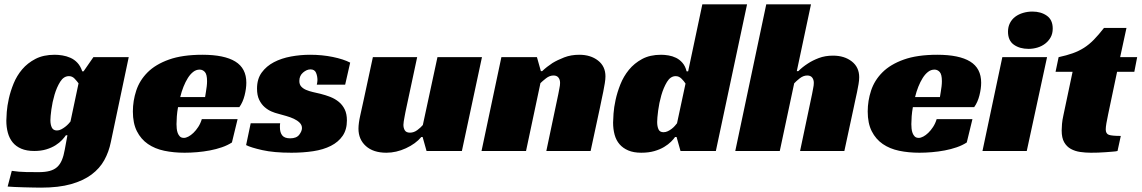

<svg xmlns="http://www.w3.org/2000/svg" viewBox="-20 -692 5232 880"><path d="M408 -430H570L488 -41Q479 4 458 42Q437 80 399.5 108Q362 136 305.5 152Q249 168 168 168Q153 168 132 167.5Q111 167 89 166.5Q67 166 47 165Q27 164 15 163L34 91Q66 96 99.5 96.5Q133 97 157 97Q187 97 207.5 91.5Q228 86 241.5 74Q255 62 263.5 42Q272 22 277 -7L289 -72H282Q276 -63 264.5 -50.5Q253 -38 235 -26.5Q217 -15 192.5 -7.5Q168 0 137 0Q102 0 77.5 -10.5Q53 -21 38 -39.5Q23 -58 16 -83.5Q9 -109 9 -139Q9 -152 11 -179Q13 -206 20.5 -240Q28 -274 42.5 -309.5Q57 -345 81.5 -374Q106 -403 142.5 -422Q179 -441 231 -441Q247 -441 266 -438Q285 -435 303 -427Q321 -419 335 -404Q349 -389 357 -365H363ZM296 -343Q272 -343 256 -317.5Q240 -292 230 -258Q220 -224 215.5 -190.5Q211 -157 211 -141Q211 -121 217.5 -107.5Q224 -94 241 -94Q251 -94 260.5 -99Q270 -104 278.5 -110.5Q287 -117 293.5 -124Q300 -131 303 -135L340 -310Q332 -321 321.5 -332Q311 -343 296 -343Z M796 -201Q792 -179 790.5 -159Q789 -139 789 -123Q789 -114 790 -103Q791 -92 794.5 -82.5Q798 -73 804.5 -66.5Q811 -60 823 -60Q832 -60 843.5 -66Q855 -72 866.5 -83Q878 -94 888.5 -110Q899 -126 905 -146H1069L1043 -39Q1023 -26 997 -17Q971 -8 942 -2.5Q913 3 883 5.5Q853 8 826 8Q776 8 733 -1Q690 -10 658 -32Q626 -54 607.5 -90.5Q589 -127 589 -181Q589 -230 604.5 -277Q620 -324 656.5 -360.5Q693 -397 754.5 -419Q816 -441 908 -441Q1008 -441 1058.5 -410Q1109 -379 1109 -313Q1109 -286 1101 -254.5Q1093 -223 1077 -201ZM929 -320Q929 -351 919 -362Q909 -373 895 -373Q879 -373 865.5 -362.5Q852 -352 841 -334.5Q830 -317 821 -294.5Q812 -272 806 -247H920Q922 -259 924 -272Q926 -283 927.5 -296Q929 -309 929 -320Z M1432 -304Q1433 -309 1434 -314Q1435 -319 1435 -325Q1435 -343 1428.5 -358.5Q1422 -374 1403 -374Q1386 -374 1369 -359.5Q1352 -345 1352 -321Q1352 -305 1360.5 -295.5Q1369 -286 1383 -280Q1397 -274 1414.5 -270Q1432 -266 1449 -262Q1473 -256 1494.5 -247.5Q1516 -239 1533 -225Q1550 -211 1560 -190.5Q1570 -170 1570 -140Q1570 -98 1550.5 -69.5Q1531 -41 1496.5 -23.5Q1462 -6 1415.5 1Q1369 8 1316 8Q1235 8 1182 -4Q1129 -16 1108 -27L1129 -127H1264Q1263 -122 1263 -117.5Q1263 -113 1263 -108Q1263 -85 1273.5 -71.5Q1284 -58 1310 -58Q1339 -58 1351.5 -74.5Q1364 -91 1364 -105Q1364 -119 1353.5 -129.5Q1343 -140 1327 -147.5Q1311 -155 1291.5 -160.5Q1272 -166 1254 -171Q1241 -174 1224.5 -181Q1208 -188 1193 -201Q1178 -214 1168 -234.5Q1158 -255 1158 -286Q1158 -330 1179.5 -359.5Q1201 -389 1235.5 -407Q1270 -425 1313.5 -433Q1357 -441 1401 -441Q1456 -441 1505 -431Q1554 -421 1585 -405L1562 -304Z M1985 -430H2189L2097 0H1935L1917 -64H1911Q1885 -33 1840.5 -12.5Q1796 8 1751 8Q1691 8 1657 -22.5Q1623 -53 1623 -102Q1623 -127 1631.5 -164.5Q1640 -202 1647 -235L1689 -430H1892L1842 -196Q1840 -188 1838 -177Q1836 -166 1834 -155.5Q1832 -145 1830.5 -135.5Q1829 -126 1829 -120Q1829 -105 1835.5 -94.5Q1842 -84 1859 -84Q1877 -84 1893 -96Q1909 -108 1918 -119Z M2465 -366Q2486 -386 2512 -403Q2535 -417 2566 -429Q2597 -441 2635 -441Q2687 -441 2721 -414.5Q2755 -388 2755 -342Q2755 -329 2752 -310.5Q2749 -292 2745 -272Q2741 -252 2736.5 -231.5Q2732 -211 2729 -195L2687 0H2484L2539 -261Q2541 -274 2544 -287.5Q2547 -301 2547 -312Q2547 -327 2539.5 -336.5Q2532 -346 2517 -346Q2499 -346 2482.5 -333Q2466 -320 2457 -311L2391 0H2187L2278 -430H2441L2459 -366Z M3199 -672H3404L3261 0H3099L3081 -64H3074Q3068 -55 3055.5 -42.5Q3043 -30 3024 -18.5Q3005 -7 2979 0.5Q2953 8 2919 8Q2884 8 2859.5 -2.5Q2835 -13 2819.5 -31Q2804 -49 2797 -74.5Q2790 -100 2790 -130Q2790 -143 2792 -171.5Q2794 -200 2801.5 -234.5Q2809 -269 2823.5 -305.5Q2838 -342 2862.5 -372Q2887 -402 2923 -421.5Q2959 -441 3010 -441Q3026 -441 3044 -438Q3062 -435 3078.5 -427Q3095 -419 3108 -404Q3121 -389 3127 -365H3134ZM3077 -343Q3053 -343 3037 -316.5Q3021 -290 3011 -255Q3001 -220 2996.5 -185Q2992 -150 2992 -133Q2992 -113 2998 -99.5Q3004 -86 3021 -86Q3031 -86 3040.5 -90.5Q3050 -95 3058.5 -101.5Q3067 -108 3073 -115Q3079 -122 3083 -127L3122 -309Q3115 -320 3103.5 -331.5Q3092 -343 3077 -343Z M3632 -366H3639Q3658 -385 3683 -401Q3704 -415 3733 -426Q3762 -437 3798 -437Q3850 -437 3884 -410.5Q3918 -384 3918 -338Q3918 -324 3915 -306.5Q3912 -289 3908 -269.5Q3904 -250 3899.5 -230.5Q3895 -211 3892 -195L3850 0H3647L3702 -261Q3704 -274 3707 -287.5Q3710 -301 3710 -312Q3710 -327 3702.5 -336.5Q3695 -346 3680 -346Q3662 -346 3645.5 -333Q3629 -320 3620 -310L3554 0H3350L3492 -672H3697Z M4164 -201Q4160 -179 4158.5 -159Q4157 -139 4157 -123Q4157 -114 4158 -103Q4159 -92 4162.5 -82.5Q4166 -73 4172.5 -66.5Q4179 -60 4191 -60Q4200 -60 4211.5 -66Q4223 -72 4234.5 -83Q4246 -94 4256.5 -110Q4267 -126 4273 -146H4437L4411 -39Q4391 -26 4365 -17Q4339 -8 4310 -2.5Q4281 3 4251 5.5Q4221 8 4194 8Q4144 8 4101 -1Q4058 -10 4026 -32Q3994 -54 3975.5 -90.5Q3957 -127 3957 -181Q3957 -230 3972.5 -277Q3988 -324 4024.5 -360.5Q4061 -397 4122.5 -419Q4184 -441 4276 -441Q4376 -441 4426.5 -410Q4477 -379 4477 -313Q4477 -286 4469 -254.5Q4461 -223 4445 -201ZM4297 -320Q4297 -351 4287 -362Q4277 -373 4263 -373Q4247 -373 4233.5 -362.5Q4220 -352 4209 -334.5Q4198 -317 4189 -294.5Q4180 -272 4174 -247H4288Q4290 -259 4292 -272Q4294 -283 4295.5 -296Q4297 -309 4297 -320Z M4686 0H4483L4574 -430H4779ZM4805 -561Q4805 -538 4795.5 -521Q4786 -504 4770.5 -492Q4755 -480 4735 -474Q4715 -468 4694 -468Q4654 -468 4627 -487Q4600 -506 4600 -547Q4600 -569 4609 -586.5Q4618 -604 4633.5 -615.5Q4649 -627 4669.5 -633Q4690 -639 4712 -639Q4751 -639 4778 -620Q4805 -601 4805 -561Z M4832 -430Q4869 -438 4897 -448Q4925 -458 4948.5 -473Q4972 -488 4993.5 -510Q5015 -532 5040 -564H5143L5114 -430H5192L5179 -363H5100L5059 -168Q5054 -145 5051 -127Q5048 -109 5048 -99Q5048 -79 5062.5 -74Q5077 -69 5117 -69L5102 0Q5095 2 5080.5 3Q5066 4 5048.5 5.5Q5031 7 5012.5 7.5Q4994 8 4980 8Q4955 8 4931 4.5Q4907 1 4888 -9.5Q4869 -20 4857.5 -40Q4846 -60 4846 -94Q4846 -106 4847.5 -124Q4849 -142 4854 -164L4896 -363H4818Z"/></svg>

Font: Racing Sans One
Style: Regular
Weight: 400
Designer: Pablo Impallari, Rodrigo Fuenzalida
Foundry: Pablo Impallari, Rodrigo Fuenzalida
Version: Version 1.001; ttfautohint (v0.8) -G 200 -r 50